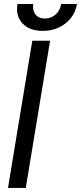

<svg xmlns="http://www.w3.org/2000/svg" viewBox="-20 -929 400 949"><path d="M227.5 -727.5 107.4 0H19.5L139.6 -727.5ZM191.4 -776.4Q126 -776.4 91.3 -813.2Q56.6 -850.1 66.4 -909.2H144.5Q139.6 -877.4 155.3 -857.4Q170.9 -837.4 201.7 -837.4Q232.4 -837.4 254.9 -857.4Q277.3 -877.4 282.2 -909.2H360.4Q354 -869.6 330.3 -839.8Q306.6 -810.1 271 -793.2Q235.4 -776.4 191.4 -776.4Z"/></svg>

Font: Inter Tight
Style: Italic
Weight: 400
Italic angle: -9.39999°
Designer: Rasmus Andersson
Foundry: rsms
Version: Version 3.002